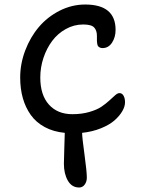

<svg xmlns="http://www.w3.org/2000/svg" viewBox="-20 -690 638 854"><path d="M332 144Q299.3 144 281.7 113.3Q264.2 82.5 264.2 38.1Q264.2 20 266.1 -33Q268.1 -85.9 268.1 -99.1Q217.3 -104 179 -124.8Q140.6 -145.5 116.9 -178.7Q93.3 -211.9 81.5 -253.7Q69.8 -295.4 69.8 -345.2Q69.8 -406.7 92.3 -465.8Q114.7 -524.9 152.8 -569.8Q190.9 -614.7 245.1 -642.3Q299.3 -669.9 358.9 -669.9Q494.1 -669.9 494.1 -557.1Q494.1 -524.4 478.3 -500.2Q462.4 -476.1 436 -476.1Q428.7 -476.1 423.8 -478.8Q418.9 -481.4 416.3 -484.6Q413.6 -487.8 412.4 -495.6Q411.1 -503.4 411.1 -507.6Q411.1 -511.7 411.1 -522.9Q411.1 -528.3 411.1 -530.8Q411.1 -554.2 398.9 -567.6Q386.7 -581.1 350.1 -581.1Q309.1 -581.1 272.9 -561Q236.8 -541 212.2 -508.1Q187.5 -475.1 173.3 -432.6Q159.2 -390.1 159.2 -345.2Q159.2 -267.6 197.5 -224.9Q235.8 -182.1 301.8 -182.1Q343.3 -182.1 377.2 -191.9Q411.1 -201.7 431.2 -215.3Q451.2 -229 466.1 -242.7Q481 -256.3 491.9 -266.1Q502.9 -275.9 511.2 -275.9Q522.9 -275.9 529.5 -264.4Q536.1 -252.9 536.1 -234.9Q536.1 -216.3 523.9 -195.3Q511.7 -174.3 489.3 -154.5Q466.8 -134.8 429 -119.4Q391.1 -104 345.2 -99.1Q345.7 -75.7 356 -1.2Q366.2 73.2 366.2 100.1Q366.2 118.2 356.7 131.1Q347.2 144 332 144Z"/></svg>

Font: Shantell Sans Irregular Bouncy
Style: Regular
Weight: 400
Designer: Stephen Nixon, Anya Danilova, Shantell Martin
Foundry: Arrow Type
Version: Version 1.006;[9816181b4]